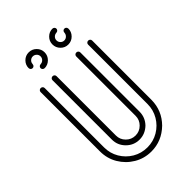

<svg xmlns="http://www.w3.org/2000/svg" viewBox="-264 -1009 1111 1111"><g transform="rotate(-45 291.5 -454.0)"><path d="M291.5 -96.7Q244.6 -96.7 211.2 -130.1Q177.7 -163.6 177.7 -210.4V-696.3Q177.7 -703.1 182.6 -707.8Q187.5 -712.4 194.3 -712.4Q201.2 -712.4 206.1 -707.8Q210.9 -703.1 210.9 -696.3V-210.4Q210.9 -177.2 234.6 -153.6Q258.3 -129.9 291.5 -129.9Q324.7 -129.9 348.4 -153.6Q372.1 -177.2 372.1 -210.4V-696.3Q372.1 -703.1 377 -707.8Q381.8 -712.4 388.7 -712.4Q395.5 -712.4 400.4 -707.8Q405.3 -703.1 405.3 -696.3V-210.4Q404.8 -163.6 372.1 -129.9Q336.9 -96.7 291.5 -96.7ZM291.5 0.5Q233.4 0.5 185.5 -28.1Q137.7 -56.6 109.1 -104.5Q80.6 -152.3 80.6 -210.4V-696.3Q80.6 -703.1 85.4 -707.8Q90.3 -712.4 97.2 -712.4Q104 -712.4 108.9 -707.8Q113.8 -703.1 113.8 -696.3V-210.4Q113.8 -161.6 137.7 -121.1Q161.6 -80.6 202.1 -56.6Q242.7 -32.7 291.5 -32.7Q340.3 -32.7 380.9 -56.6Q421.4 -80.6 445.3 -121.1Q469.2 -161.6 469.2 -210.4V-696.3Q469.2 -703.1 474.1 -707.8Q479 -712.4 485.8 -712.4Q492.7 -712.4 497.6 -707.8Q502.4 -703.1 502.4 -696.3V-210.4Q501.5 -123.5 440.4 -61.5Q376 0.5 291.5 0.5ZM388.7 -777.3Q361.8 -777.3 342.8 -796.6Q323.7 -815.9 323.7 -842.8Q323.7 -869.6 342.8 -888.7Q361.8 -907.7 388.7 -907.7V-907.2Q395.5 -907.2 400.1 -902.6Q404.8 -897.9 404.8 -891.1Q404.8 -884.8 400.1 -879.9Q395.5 -875 388.7 -875V-874.5Q375.5 -874.5 366.2 -865.2Q356.9 -856 356.9 -842.8Q356.9 -829.6 366.2 -820.1Q375.5 -810.5 388.7 -810.5Q401.9 -810.5 411.4 -820.1Q420.9 -829.6 420.9 -842.8H421.4Q421.4 -849.6 426 -854.2Q430.7 -858.9 437.5 -858.9Q444.3 -858.9 449 -854.2Q453.6 -849.6 453.6 -842.8H454.1Q454.1 -815.9 434.8 -796.6Q415.5 -777.3 388.7 -777.3ZM226.6 -842.8Q226.6 -856 217 -865.2Q207.5 -874.5 194.3 -874.5Q181.2 -874.5 171.9 -865.2Q162.6 -856 162.6 -842.8H162.1Q162.1 -835.9 157.2 -831.3Q152.3 -826.7 146 -826.7Q139.2 -826.7 134.5 -831.3Q129.9 -835.9 129.9 -842.8H129.4Q129.4 -869.6 148.4 -888.7Q167.5 -907.7 194.3 -907.7Q221.2 -907.7 240.5 -888.7Q259.8 -869.6 259.8 -842.8Q259.8 -815.9 240.5 -796.6Q221.2 -777.3 194.3 -777.3V-777.8Q187.5 -777.8 182.9 -782.7Q178.2 -787.6 178.2 -793.9Q178.2 -800.8 182.9 -805.4Q187.5 -810.1 194.3 -810.1V-810.5Q207.5 -810.5 217 -820.1Q226.6 -829.6 226.6 -842.8Z"/></g></svg>

Font: Neon Sans
Style: Regular
Weight: 400
Designer: GGBot
Version: 0.80